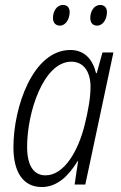

<svg xmlns="http://www.w3.org/2000/svg" viewBox="-20 -742 488 772"><path d="M371 -639C394 -639 410 -665 410 -693C410 -711 400 -722 383 -722C357 -722 343 -695 343 -670C343 -650 353 -639 371 -639ZM221 -639C244 -639 260 -665 260 -693C260 -711 251 -722 233 -722C207 -722 193 -695 193 -670C193 -650 204 -639 221 -639ZM148 10C210 10 256 -35 292 -94H294L280 0H323L436 -531H392L369 -448H366C354 -500 322 -541 263 -541C112 -541 34 -311 34 -150C34 -47 75 10 148 10ZM163 -37C116 -37 89 -75 89 -152C89 -291 155 -494 267 -494C315 -494 344 -455 344 -393C344 -350 335 -299 321 -242C295 -135 238 -37 163 -37Z"/></svg>

Font: Noto Sans Condensed Light
Style: Italic
Weight: 300
Width: 3
Italic angle: -12°
Designer: Monotype Design Team
Foundry: Monotype Imaging Inc.
Version: Version 2.013